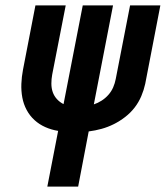

<svg xmlns="http://www.w3.org/2000/svg" viewBox="-20 -690 613 710"><path d="M155 0 195 -206Q170 -210 147.5 -220Q125 -230 107.5 -246Q90 -262 78.5 -283.5Q67 -305 62.5 -329.5Q58 -354 59 -380Q60 -406 65 -432L111 -670H223L173 -414Q170 -398 170 -381Q170 -364 175 -349.5Q180 -335 190.5 -323.5Q201 -312 215 -305L286 -670H398L327 -304Q342 -309 356 -318Q370 -327 381 -339.5Q392 -352 398.5 -367Q405 -382 408 -398L461 -670H573L517 -380Q512 -357 502.5 -334.5Q493 -312 478 -292.5Q463 -273 443 -257.5Q423 -242 401 -231Q379 -220 355.5 -213.5Q332 -207 308 -204L269 0Z"/></svg>

Font: Lode Term
Style: Bold Italic
Weight: 700
Italic angle: -11°
Monospace: yes
Designer: Belleve Invis
Foundry: Belleve Invis
Version: Version 29.2.0